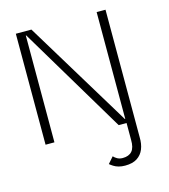

<svg xmlns="http://www.w3.org/2000/svg" viewBox="-113 -652 826 941"><g transform="rotate(-15 300.0 -181.5)"><path d="M406 200Q388 200 373.5 196Q359 192 348 185Q337 178 330 172L358 140Q365 148 376.5 154.5Q388 161 404 161Q435 161 451 143Q467 125 466 85V-27H510V84Q511 118 500.5 144Q490 170 467 185Q444 200 406 200ZM465 -563H510V0H426L102 -542H100V0H55V-563H134L463 -21H465Z"/></g></svg>

Font: Darker Grotesque Light
Style: Regular
Weight: 400
Version: Version 1.000;gftools[0.9.28]